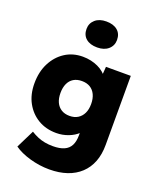

<svg xmlns="http://www.w3.org/2000/svg" viewBox="-184 -925 1046 1265"><g transform="rotate(20 339.0 -292.5)"><path d="M69 160 132 33Q154 47 178.5 57.5Q203 68 230 73Q257 78 287 78Q335 78 365.5 64.5Q396 51 410.5 23Q425 -5 425 -49V-133L464 -128Q457 -95 430 -68.5Q403 -42 362.5 -26.5Q322 -11 278 -11Q206 -11 151 -43.5Q96 -76 64 -134Q32 -192 32 -270Q32 -351 63.5 -412.5Q95 -474 149 -509Q203 -544 273 -544Q303 -544 330 -538Q357 -532 380.5 -521Q404 -510 422 -494.5Q440 -479 451.5 -461Q463 -443 467 -423L429 -414L438 -533H612V-49Q612 18 592 69.5Q572 121 533.5 157Q495 193 440.5 211.5Q386 230 317 230Q248 230 180 210.5Q112 191 69 160ZM430 -269Q430 -307 417 -334.5Q404 -362 380 -376.5Q356 -391 322 -391Q288 -391 264 -376.5Q240 -362 227.5 -334.5Q215 -307 215 -269Q215 -231 227.5 -204Q240 -177 264 -162Q288 -147 322 -147Q356 -147 380 -162Q404 -177 417 -204Q430 -231 430 -269ZM232 -724Q232 -764 261 -789.5Q290 -815 339 -815Q389 -815 417.5 -791Q446 -767 446 -724Q446 -684 417 -658.5Q388 -633 339 -633Q289 -633 260.5 -657Q232 -681 232 -724Z"/></g></svg>

Font: Mach ExtraBold
Style: Regular
Weight: 800
Version: Version 1.002